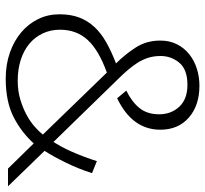

<svg xmlns="http://www.w3.org/2000/svg" viewBox="-43 -667 718 672"><g transform="rotate(90 316.0 -331.0)"><path d="M30 -180Q30 -219 41 -248.5Q52 -278 73.5 -301.5Q95 -325 127.5 -343.5Q160 -362 202 -378Q170 -410 146 -447.5Q122 -485 122 -533Q122 -566 135 -591.5Q148 -617 170 -634.5Q192 -652 220.5 -661Q249 -670 280 -670Q349 -670 391.5 -633Q434 -596 434 -533Q434 -435 324 -382L297 -414Q336 -433 358 -460Q380 -487 380 -529Q380 -571 353.5 -599.5Q327 -628 277 -628Q223 -628 199.5 -599.5Q176 -571 176 -534Q176 -510 182.5 -490Q189 -470 200 -453Q211 -436 225 -419.5Q239 -403 255 -387L477 -159Q484 -170 493 -186.5Q502 -203 511 -223.5Q520 -244 528.5 -266.5Q537 -289 544 -311L586 -294Q571 -247 549.5 -203Q528 -159 508 -128L632 0H570L482 -90Q442 -46 388.5 -19Q335 8 255 8Q206 8 164.5 -6.5Q123 -21 93 -46.5Q63 -72 46.5 -106Q30 -140 30 -180ZM84 -182Q84 -149 97 -121.5Q110 -94 133.5 -74.5Q157 -55 190 -44.5Q223 -34 262 -34Q298 -34 328 -43Q358 -52 382 -65Q406 -78 423.5 -93.5Q441 -109 451 -122L234 -346Q156 -318 120 -279Q84 -240 84 -182Z"/></g></svg>

Font: Mukta Mahee ExtraLight
Style: Regular
Weight: 275
Designer: Shuchita Grover, Noopur Datye, Girish Dalvi, Yashodeep Gholap
Foundry: Ek Type
Version: Version 2.538;PS 1.000;hotconv 16.6.51;makeotf.lib2.5.65220;